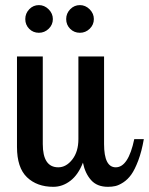

<svg xmlns="http://www.w3.org/2000/svg" viewBox="-20 -719 578 745"><path d="M284.2 -500H383.8V-160.2Q383.8 -69.8 429.2 -69.8Q478 -69.8 501 -179.2H538.1Q529.8 -131.3 516.4 -95.9Q502.9 -60.5 489.3 -41.5Q475.6 -22.5 458.3 -11.2Q440.9 0 427.7 2.9Q414.6 5.9 398.9 5.9Q356.4 5.9 333.3 -20.3Q310.1 -46.4 301.8 -87.9Q283.7 -41 253.2 -17.6Q222.7 5.9 187 5.9Q123.5 5.9 84.7 -31.2Q45.9 -68.4 45.9 -148.9V-500H146V-160.2Q146 -69.8 206.1 -69.8Q236.8 -69.8 260.5 -100.1Q284.2 -130.4 284.2 -179.2ZM236.8 -645Q236.8 -667 252.4 -683.1Q268.1 -699.2 290 -699.2Q311.5 -699.2 327.9 -682.9Q344.2 -666.5 344.2 -645Q344.2 -623 328.1 -607.4Q312 -591.8 290 -591.8Q267.6 -591.8 252.2 -607.2Q236.8 -622.6 236.8 -645ZM78.1 -645Q78.1 -667 93.5 -683.1Q108.9 -699.2 130.9 -699.2Q152.3 -699.2 168.7 -682.9Q185.1 -666.5 185.1 -645Q185.1 -623 168.9 -607.4Q152.8 -591.8 130.9 -591.8Q108.4 -591.8 93.3 -607.2Q78.1 -622.6 78.1 -645Z"/></svg>

Font: Lobster Two
Style: Regular
Weight: 400
Designer: Pablo Impallari
Foundry: Pablo Impallari. www.impallari.com
Version: Version 1.006